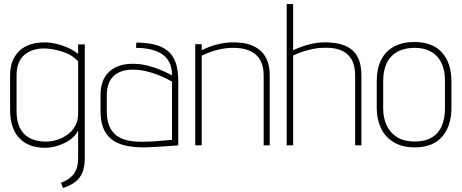

<svg xmlns="http://www.w3.org/2000/svg" viewBox="-20 -720 2286 951"><path d="M400 64V-500H367V-453Q343 -472 314.5 -484.5Q286 -497 257 -503.5Q228 -510 204 -510Q150 -511 111 -492Q72 -473 51 -436Q30 -399 30 -345V-176Q30 -85 75 -36.5Q120 12 204 12Q227 12 251.5 6Q276 0 299.5 -11.5Q323 -23 341 -39Q359 -55 367 -74V63Q367 95 359 116Q351 137 338.5 150Q326 163 311 171.5Q296 180 282 185L292 211Q330 199 354 180Q378 161 389 132.5Q400 104 400 64ZM367 -416V-157Q367 -122 352 -95.5Q337 -69 312 -51.5Q287 -34 256.5 -25.5Q226 -17 195 -19Q154 -21 124 -38Q94 -55 78 -87.5Q62 -120 62 -168V-346Q62 -384 73 -409.5Q84 -435 103.5 -450.5Q123 -466 147.5 -473Q172 -480 197 -480Q217 -480 240.5 -476Q264 -472 288 -464.5Q312 -457 332.5 -444.5Q353 -432 367 -416Z M832 -347Q804 -362 772.5 -375Q741 -388 707 -396Q673 -404 638 -404Q594 -404 563.5 -391.5Q533 -379 514 -358Q495 -337 486.5 -309.5Q478 -282 478 -252V-169Q478 -121 491.5 -86.5Q505 -52 532 -30.5Q559 -9 599 0.5Q639 10 691 10Q703 10 724.5 9Q746 8 770 6.5Q794 5 815.5 3.5Q837 2 850.5 1Q864 0 863 0V-320Q863 -376 849 -413Q835 -450 808 -470.5Q781 -491 742.5 -500Q704 -509 655 -509L654 -483Q688 -483 720 -476.5Q752 -470 777 -455.5Q802 -441 817 -414.5Q832 -388 832 -347ZM832 -316V-27Q833 -27 823.5 -26.5Q814 -26 798 -24.5Q782 -23 762.5 -21.5Q743 -20 724 -19Q705 -18 689 -18Q633 -17 597.5 -28.5Q562 -40 543 -61.5Q524 -83 516.5 -110Q509 -137 509 -167V-250Q509 -280 517.5 -303.5Q526 -327 542 -342.5Q558 -358 581.5 -366.5Q605 -375 635 -375Q671 -375 703 -367.5Q735 -360 767.5 -347Q800 -334 832 -316Z M1286 -345V0H1316V-345Q1316 -387 1305 -416.5Q1294 -446 1275 -464.5Q1256 -483 1231.5 -493.5Q1207 -504 1179 -507.5Q1151 -511 1123 -510Q1099 -509 1073.5 -504Q1048 -499 1024 -490.5Q1000 -482 979 -471V-501H947V0H979V-444Q998 -454 1022 -462.5Q1046 -471 1072 -476.5Q1098 -482 1125 -483Q1160 -484 1189 -477.5Q1218 -471 1240 -455Q1262 -439 1274 -412Q1286 -385 1286 -345Z M1432 -471V-700H1400V0H1432V-445Q1452 -455 1476 -463Q1500 -471 1527 -477Q1554 -483 1581 -483Q1616 -485 1645 -478.5Q1674 -472 1695 -456Q1716 -440 1727.5 -413Q1739 -386 1739 -346V0H1770V-346Q1770 -388 1760 -417.5Q1750 -447 1731.5 -465.5Q1713 -484 1688 -494Q1663 -504 1634.5 -507.5Q1606 -511 1576 -510Q1550 -509 1523.5 -503Q1497 -497 1473.5 -488.5Q1450 -480 1432 -471Z M2216 -185V-316Q2216 -408 2169 -460Q2122 -512 2033 -512Q1974 -512 1932 -489.5Q1890 -467 1868 -423.5Q1846 -380 1846 -316V-185Q1846 -131 1866 -87Q1886 -43 1928.5 -16.5Q1971 10 2034 10Q2125 10 2170.5 -43.5Q2216 -97 2216 -185ZM2184 -319V-182Q2184 -135 2168.5 -97.5Q2153 -60 2119.5 -39.5Q2086 -19 2034 -19Q1982 -19 1947.5 -40Q1913 -61 1895.5 -98.5Q1878 -136 1878 -182V-319Q1878 -371 1895.5 -407.5Q1913 -444 1948 -463.5Q1983 -483 2034 -483Q2081 -483 2114.5 -464.5Q2148 -446 2166 -409.5Q2184 -373 2184 -319Z"/></svg>

Font: Advent Pro ExtraLight
Style: Regular
Weight: 250
Version: Version 3.000